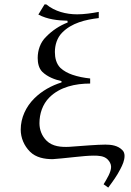

<svg xmlns="http://www.w3.org/2000/svg" viewBox="-20 -714 593 871"><path d="M471 137C491 110 511 83 526 53C536 34 545 14 545 -7C545 -17 542 -27 534 -34C514 -54 485 -58 458 -58C422 -58 350 -52 295 -48C258 -46 218 -49 191 -76C170 -97 159 -125 159 -155C159 -198 173 -241 204 -272C252 -320 322 -335 389 -335V-358C361 -361 334 -366 308 -375C288 -382 269 -392 254 -406C235 -425 229 -452 229 -478C229 -510 239 -543 262 -566C305 -610 368 -625 428 -632V-660C396 -654 361 -649 330 -649C280 -649 229 -662 190 -694H182L154 -648C195 -626 242 -621 286 -620L287 -612C251 -598 217 -576 189 -547C163 -522 151 -486 151 -451C151 -428 156 -404 172 -388C196 -365 228 -353 259 -346V-340C214 -326 170 -302 135 -267C98 -230 74 -180 74 -126C74 -89 89 -53 116 -26C143 1 182 8 219 8C225 8 288 2 323 -2C350 -5 383 -8 405 -8C427 -8 452 -7 468 9C477 18 484 30 484 43C484 67 465 97 450 122Z"/></svg>

Font: Neo Euler
Style: Euler
Weight: 500
Designer: Hermann Zapf
Version: Version 000.002